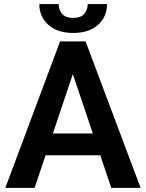

<svg xmlns="http://www.w3.org/2000/svg" viewBox="-20 -912 707 932"><path d="M520 0 466.8 -158.2H201.2L147.9 0H5.9L271.5 -710.9H395.5L662.6 0ZM236.8 -264.2H430.7L333.5 -552.2ZM405.8 -892.1H499.5Q499.5 -830.1 455.3 -791Q411.1 -752 335.4 -752Q259.8 -752 215.3 -791Q170.9 -830.1 170.9 -892.1H264.6Q264.6 -865.7 280.8 -845.5Q296.9 -825.2 335.4 -825.2Q373.5 -825.2 389.6 -845.5Q405.8 -865.7 405.8 -892.1Z"/></svg>

Font: Vazirmatn RD UI SemiBold
Style: Regular
Weight: 600
Designer: Saber Rastikerdar
Foundry: Saber Rastikerdar
Version: Version 33.003